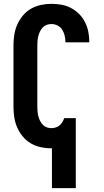

<svg xmlns="http://www.w3.org/2000/svg" viewBox="-20 -763 540 998"><path d="M250 215V8H247Q219 8 191.5 2Q164 -4 140 -18Q116 -32 98 -54Q80 -76 69 -101.5Q58 -127 54 -154.5Q50 -182 50 -210V-525Q50 -553 54 -580.5Q58 -608 69 -633.5Q80 -659 98 -681Q116 -703 140 -717Q164 -731 191.5 -737Q219 -743 247 -743Q273 -743 299 -738.5Q325 -734 348 -722Q371 -710 390 -691.5Q409 -673 421 -649.5Q433 -626 438.5 -600.5Q444 -575 444 -549V-543H320V-546Q320 -562 316 -578.5Q312 -595 303 -609Q294 -623 279 -630.5Q264 -638 247 -638Q234 -638 222 -633.5Q210 -629 201.5 -619.5Q193 -610 187.5 -598.5Q182 -587 179 -575Q176 -563 175 -550Q174 -537 174 -525V-210Q174 -198 175 -185Q176 -172 179 -160Q182 -148 187.5 -136.5Q193 -125 201.5 -115.5Q210 -106 222 -101.5Q234 -97 247 -97Q259 -97 270 -100.5Q281 -104 289.5 -111Q298 -118 304 -128Q310 -138 314 -149H374V215Z"/></svg>

Font: Iosevka Term Curly Extrabold
Style: Regular
Weight: 800
Designer: Belleve Invis
Foundry: Belleve Invis
Version: Version 32.3.0